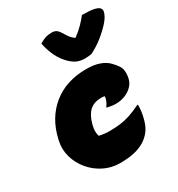

<svg xmlns="http://www.w3.org/2000/svg" viewBox="-200 -982 1047 1127"><g transform="rotate(-30 323.0 -418.5)"><path d="M458 -625Q449 -623 434 -622Q419 -621 411 -621Q389 -621 366.5 -628.5Q344 -636 318 -660Q256 -718 234 -825Q255 -838 274.5 -844.5Q294 -851 318 -851Q340 -851 352.5 -840.5Q365 -830 378 -807Q386 -793 395.5 -780.5Q405 -768 422 -755H426Q460 -780 484 -805Q508 -830 524 -851H530Q580 -851 605.5 -845Q631 -839 639.5 -829Q648 -819 646 -807Q641 -777 609 -741Q579 -708 541.5 -678Q504 -648 458 -625ZM387 -564Q439 -564 475.5 -551Q512 -538 534 -515Q569 -479 575.5 -456Q582 -433 577 -403L576 -397Q571 -367 550 -345Q529 -323 499.5 -311.5Q470 -300 438 -300Q423 -300 406 -302.5Q389 -305 378 -308L379 -314Q388 -325 395 -341.5Q402 -358 402 -371Q398 -373 391 -373.5Q384 -374 379 -374Q329 -374 300 -347Q271 -320 257 -266L255 -258Q245 -221 255 -188Q272 -184 289 -182Q306 -180 325 -180Q365 -180 397 -184Q429 -188 463 -199Q497 -210 540 -231H546Q546 -187 535 -145Q526 -107 510.5 -81.5Q495 -56 470 -36Q442 -13 397.5 0.5Q353 14 284 14Q227 14 177 -11Q127 -36 91.5 -78.5Q56 -121 41 -173.5Q26 -226 38 -280L40 -289Q69 -417 159.5 -490.5Q250 -564 387 -564Z"/></g></svg>

Font: Recursive Mn Csl St XBk
Style: Italic
Weight: 1000
Italic angle: -15°
Monospace: yes
Version: Version 1.079;hotconv 1.0.112;makeotfexe 2.5.65598; ttfautoh